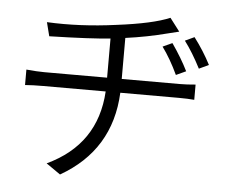

<svg xmlns="http://www.w3.org/2000/svg" viewBox="-55 -815 1109 928"><g transform="rotate(5 500.0 -350.5)"><path d="M755 -630Q803 -561 833 -500L785 -478Q750 -553 709 -609ZM859 -668Q906 -606 940 -540L893 -518Q854 -594 814 -647ZM63 -441Q116 -436 150 -436H455V-626Q363 -616 159 -611L142 -678Q301 -670 477 -694Q653 -716 735 -751L783 -688L730 -675Q630 -649 526 -635V-436H807Q842 -436 884 -440V-366Q853 -369 809 -369H525Q512 -89 269 50L200 2Q439 -110 454 -369H152Q99 -369 63 -366Z"/></g></svg>

Font: Source Han Sans CN Normal
Style: Regular
Weight: 350
Designer: Ryoko NISHIZUKA 西塚涼子 (kana, bopomofo & ideographs); Paul D. Hunt (Latin, Greek & Cyrillic); Sandoll Communications 산돌커뮤니
Foundry: Adobe
Version: Version 2.004;hotconv 1.0.118;makeotfexe 2.5.65603